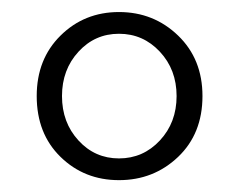

<svg xmlns="http://www.w3.org/2000/svg" viewBox="-20 -770 395 319"><path d="M110.4 -536.6Q137.7 -506.8 177.7 -506.8Q217.8 -506.8 245.6 -536.6Q273.4 -566.4 273.4 -610.4Q273.4 -654.3 245.6 -684.1Q217.8 -713.9 177.7 -713.9Q137.7 -713.9 110.4 -684.1Q83 -654.3 83 -610.4Q83 -566.4 110.4 -536.6ZM41 -610.4Q41 -671.9 80.6 -710.9Q120.1 -750 177.7 -750Q235.4 -750 275.9 -710.9Q316.4 -671.9 316.4 -610.4Q316.4 -547.9 275.9 -509.3Q235.4 -470.7 177.7 -470.7Q120.1 -470.7 80.6 -509.3Q41 -547.9 41 -610.4Z"/></svg>

Font: GenYoMin TW TTF Medium
Style: Regular
Weight: 500
Version: Version 1.300